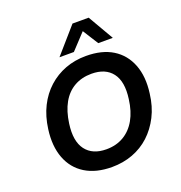

<svg xmlns="http://www.w3.org/2000/svg" viewBox="-163 -1078 1159 1228"><g transform="rotate(-20 416.5 -464.5)"><path d="M391 10Q283 10 210 -35Q137 -80 105.5 -163Q74 -246 89 -357Q100 -441 133 -507Q166 -573 217.5 -619.5Q269 -666 334 -690.5Q399 -715 475 -715Q584 -715 656 -670.5Q728 -626 760 -543.5Q792 -461 777 -350Q767 -265 733 -198.5Q699 -132 648.5 -85.5Q598 -39 532.5 -14.5Q467 10 391 10ZM396 -109Q463 -109 514 -139Q565 -169 597 -225.5Q629 -282 639 -362Q655 -477 609.5 -536.5Q564 -596 469 -596Q403 -596 352 -567Q301 -538 269.5 -482Q238 -426 227 -345Q211 -229 256.5 -169Q302 -109 396 -109ZM314 -765 466 -939H576L677 -765H578L511 -871L412 -765Z"/></g></svg>

Font: Nunito Sans 7pt
Style: Bold Italic
Weight: 700
Italic angle: -9°
Version: Version 3.101;gftools[0.9.27]